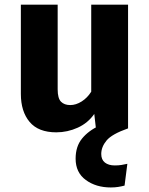

<svg xmlns="http://www.w3.org/2000/svg" viewBox="-20 -565 655 845"><path d="M233.8 -544.6V-171.8Q233.8 -132.3 248.5 -117.4Q263.1 -102.6 289.2 -102.6Q314.4 -102.6 339.5 -118.5Q364.6 -134.4 381.5 -161.5V-544.6H543.6V0H402.1L394.9 -63.6Q367.2 -23.6 322.1 -3.1Q276.9 17.4 227.7 17.4Q148.7 17.4 110.3 -28.5Q71.8 -74.4 71.8 -151.8V-544.6ZM525.6 -52.8 543.6 0Q472.3 25.1 449 53.3Q425.6 81.5 425.6 112.8Q425.6 137.9 441.8 150.5Q457.9 163.1 485.1 163.1Q501.5 163.1 514.6 161Q527.7 159 540.5 155.9L528.2 251.8Q514.4 255.4 500 257.7Q485.6 260 467.7 260Q402.6 260 357.7 227.2Q312.8 194.4 312.8 133.3Q312.8 79.5 341 44.9Q369.2 10.3 417.7 -12.3Q466.2 -34.9 525.6 -52.8Z"/></svg>

Font: FiraCode Nerd Font Mono
Style: Bold
Weight: 700
Monospace: yes
Designer: Carrois Corporate, Edenspiekermann AG, Nikita Prokopov
Foundry: Carrois Corporate, Edenspiekermann AG, Nikita Prokopov
Version: Version 6.002;Nerd Fonts 3.3.0